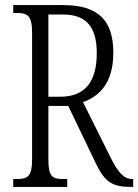

<svg xmlns="http://www.w3.org/2000/svg" viewBox="-20 -734 543 754"><path d="M32 0H244V-31H227C185 -31 170 -41 170 -108V-318H248L357 -91C392 -18 423 0 493 0H503V-31H499C465 -31 443 -59 415 -114L306 -333C367 -355 425 -404 425 -527C425 -653 367 -714 228 -714H32V-683H47C88 -683 106 -673 106 -605V-108C106 -41 89 -31 47 -31H32ZM215 -354H170V-677H228C323 -677 360 -623 360 -525C360 -414 315 -354 215 -354Z"/></svg>

Font: Noto Serif Devanagari ExtraCondensed Light
Style: Regular
Weight: 300
Width: 2
Designer: Universal Thirst, Indian Type Foundry and the Monotype Design Team
Foundry: Monotype Imaging Inc.
Version: Version 2.004